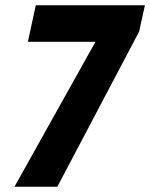

<svg xmlns="http://www.w3.org/2000/svg" viewBox="-20 -710 571 730"><path d="M35 0 343 -551H86L116 -690H531L509 -590L198 0Z"/></svg>

Font: Radio Canada Condensed
Style: Bold Italic
Weight: 700
Width: 3
Italic angle: -12°
Designer: Charles Daoud, Etienne Aubert Bonn, Alexandre Saumier Demers, Jacques Le Bailly
Foundry: Radio-Canada
Version: Version 2.104; ttfautohint (v1.8.4.7-5d5b);gftools[0.9.28.de